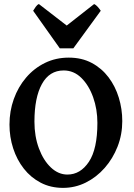

<svg xmlns="http://www.w3.org/2000/svg" viewBox="-20 -915 662 950"><path d="M292 14.6Q230.5 14.6 181.4 -11Q132.3 -36.6 97.9 -80.6Q63.5 -124.5 45.2 -180.9Q26.9 -237.3 26.9 -298.8Q26.9 -365.2 48.3 -425Q69.8 -484.9 109.1 -531Q148.4 -577.1 202.1 -603.5Q255.9 -629.9 320.3 -629.9Q384.8 -629.9 434.1 -603.5Q483.4 -577.1 517.1 -532.5Q550.8 -487.8 567.9 -431.6Q585 -375.5 585 -315.9Q585 -249.5 561.8 -189.9Q538.6 -130.4 498 -84.2Q457.5 -38.1 404.5 -11.7Q351.6 14.6 292 14.6ZM313.5 -51.3Q377.9 -51.3 419.9 -114.5Q461.9 -177.7 461.9 -307.1Q461.9 -374.5 440.9 -433.6Q419.9 -492.7 382.6 -529.5Q345.2 -566.4 294.9 -566.4Q224.6 -566.4 187.5 -499.5Q150.4 -432.6 150.4 -313Q150.4 -240.2 172.6 -180.7Q194.8 -121.1 231.9 -86.2Q269 -51.3 313.5 -51.3ZM275.9 -675.8 144 -861.8Q149.9 -871.6 157 -881.6Q164.1 -891.6 172.4 -895L310.1 -788.6L445.8 -895Q454.1 -891.6 463.1 -881.6Q472.2 -871.6 478.5 -861.8L342.8 -675.8Z"/></svg>

Font: David Libre
Style: Bold
Weight: 700
Designer: Ismar David, J. Victor Gaultney, Annie Olsen and Meir Sadan
Foundry: Monotype Imaging Inc. & SIL International
Version: Version 1.100; ttfautohint (v1.8.4.7-5d5b)